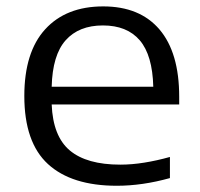

<svg xmlns="http://www.w3.org/2000/svg" viewBox="-20 -571 626 600"><path d="M345 9.5Q204 9.5 130 -58.2Q56 -126 56 -271Q56 -408 121.2 -479.5Q186.5 -551 302.5 -551Q417 -551 478.5 -478.8Q540 -406.5 540 -268.5V-244.5H141.5Q145.5 -145 198.2 -100.8Q251 -56.5 356 -56.5Q392 -56.5 431 -62.8Q470 -69 511 -80.5V-14.5Q425 9.5 345 9.5ZM301.5 -491.5Q226.5 -491.5 185.2 -445.2Q144 -399 141.5 -300H459Q456.5 -398.5 416.8 -445Q377 -491.5 301.5 -491.5Z"/></svg>

Font: Encode Sans Exp
Style: Regular
Weight: 400
Width: 7
Designer: Multiple Designers
Foundry: Impallari Type
Version: Version 3.002; ttfautohint (v1.8.3) -l 8 -r 50 -G 200 -x 14 